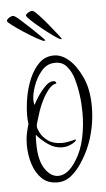

<svg xmlns="http://www.w3.org/2000/svg" viewBox="-47 -594 366 662"><g transform="rotate(-5 136.0 -263.5)"><path d="M125 35Q92 35 71.5 15Q51 -5 41 -36.5Q31 -68 31 -103Q31 -124 35 -143Q39 -162 43 -174Q42 -181 41.5 -188.5Q41 -196 41 -204Q41 -233 47 -267Q53 -301 66.5 -332Q80 -363 100.5 -382.5Q121 -402 151 -402Q177 -402 202 -380.5Q227 -359 246 -318Q257 -295 261.5 -268.5Q266 -242 266 -215Q266 -178 258.5 -141.5Q251 -105 237 -73Q227 -50 210.5 -24.5Q194 1 173 18Q152 35 125 35ZM130 13Q164 13 193 -34Q214 -67 223 -109.5Q232 -152 232 -195Q232 -227 228 -257Q224 -287 216 -315Q209 -340 192.5 -359.5Q176 -379 146 -376Q122 -374 104 -352Q86 -330 76.5 -302.5Q67 -275 67 -255Q67 -244 70 -238Q73 -246 85 -264.5Q97 -283 112 -298.5Q127 -314 140 -314Q151 -314 151 -305Q138 -304 125.5 -289.5Q113 -275 102.5 -255Q92 -235 85.5 -215.5Q79 -196 76 -185Q75 -181 73 -175Q71 -169 71 -163Q71 -156 79 -140.5Q87 -125 105 -112Q123 -99 154 -99Q163 -99 173 -101Q183 -103 192 -105L199 -107Q201 -107 201 -105Q201 -102 194.5 -97.5Q188 -93 183 -91Q169 -84 152 -84Q127 -84 104.5 -99.5Q82 -115 65 -135Q64 -127 64 -119.5Q64 -112 64 -105Q64 -47 84 -17Q104 13 130 13ZM179 -456Q172 -458 154 -471Q136 -484 115.5 -500.5Q95 -517 80.5 -531Q66 -545 67 -548Q69 -554 78 -558.5Q87 -563 92 -561Q97 -560 111.5 -544.5Q126 -529 142.5 -509Q159 -489 171 -473.5Q183 -458 183 -457Q183 -455 179 -456ZM122 -455Q117 -455 97.5 -466Q78 -477 55.5 -491.5Q33 -506 16.5 -518.5Q0 -531 0 -534Q0 -540 9 -545.5Q18 -551 23 -550Q28 -550 44 -536Q60 -522 79 -504Q98 -486 112 -472Q126 -458 126 -457Q124 -455 122 -455Z"/></g></svg>

Font: Inspiration
Style: Regular
Weight: 400
Designer: Robert E. Leuschke
Foundry: Robert E. Leuschke
Version: Version 2.010; ttfautohint (v1.8.3)